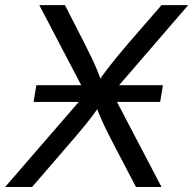

<svg xmlns="http://www.w3.org/2000/svg" viewBox="-41 -748 772 768"><path d="M93.3 -340.3 104.5 -407.2H610.8L599.6 -340.3ZM-20.5 0 331.1 -406.2 319.8 -338.4 116.2 -727.5H218.8L297.9 -572.8Q314 -541 325.2 -517.6Q336.4 -494.1 345.9 -471.4Q355.5 -448.7 365.7 -418.9H350.1Q370.6 -448.7 387.9 -471.4Q405.3 -494.1 424.6 -517.8Q443.8 -541.5 470.7 -572.8L605 -727.5H711.9L379.4 -342.3L390.6 -409.7L605 0H502.9L406.2 -185.1Q391.1 -213.9 380.6 -235.6Q370.1 -257.3 360.8 -279.1Q351.6 -300.8 341.3 -329.6H360.8Q341.3 -301.3 324.7 -279.3Q308.1 -257.3 289.8 -235.6Q271.5 -213.9 247.1 -185.1L87.4 0Z"/></svg>

Font: Inter 18pt
Style: Italic
Weight: 400
Italic angle: -9.3988°
Designer: Rasmus Andersson
Foundry: rsms
Version: Version 4.001;git-66647c0bb